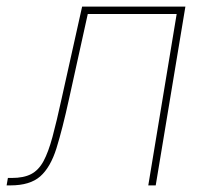

<svg xmlns="http://www.w3.org/2000/svg" viewBox="-61 -561 628 581"><path d="M-41 0 -37.1 -22.5H-25.4Q10.7 -22.5 33.2 -34.2Q55.7 -45.9 70.6 -73.2Q85.4 -100.6 97.9 -147Q110.4 -193.4 125.5 -262.7L187.5 -541H500L410.2 0H387.7L473.6 -518.6H204.6L147.9 -261.7Q127.9 -170.4 109.9 -112.5Q91.8 -54.7 60.8 -27.3Q29.8 0 -29.3 0Z"/></svg>

Font: Inter 17pt Thin
Style: Italic
Weight: 250
Italic angle: -9.3988°
Version: Version 4.001;git-66647c0bb